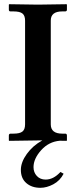

<svg xmlns="http://www.w3.org/2000/svg" viewBox="-20 -667 359 912"><path d="M171.9 225.1Q130.9 225.1 105 202.6Q79.1 180.2 79.1 140.1Q79.1 103.5 107.4 64.2Q135.7 24.9 180.7 0Q172.4 0 160.2 0L23.9 2L22 0V-22.9Q22 -31.7 29.8 -32.2H43.9Q73.7 -32.2 86.4 -42Q99.1 -51.8 99.1 -76.2V-568.8Q99.1 -592.8 86.7 -602.8Q74.2 -612.8 43.9 -612.8H29.8Q22 -612.8 22 -621.1V-645L23.9 -647Q121.1 -645 160.2 -645L295.9 -647L297.9 -645V-621.1Q297.9 -613.3 290 -612.8H275.9Q220.7 -612.8 221.2 -568.8V-76.2Q221.2 -32.2 275.9 -32.2H290Q297.9 -32.2 297.9 -22.9V0L295.9 2Q282.7 1.5 264.2 1.5Q211.9 5.9 175.5 46.4Q139.2 86.9 139.2 127Q139.2 151.9 155 168.9Q170.9 186 196.8 186Q233.9 186 267.1 149.9L282.2 158.2Q265.1 191.4 233.4 208.3Q201.7 225.1 171.9 225.1Z"/></svg>

Font: Linux Libertine
Style: Semibold
Weight: 600
Designer: Philipp H. Poll
Foundry: Philipp H. Poll
Version: Version 5.1.2 ; ttfautohint (v0.9)